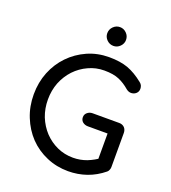

<svg xmlns="http://www.w3.org/2000/svg" viewBox="-175 -1130 1128 1268"><g transform="rotate(20 388.5 -496.0)"><path d="M450.2 9.8Q369.1 9.8 298.8 -20.5Q227.5 -50.8 174.8 -105.5Q123 -160.2 93.8 -233.4Q64.5 -305.7 64.5 -390.6Q64.5 -474.6 93.8 -547.9Q123 -620.1 174.8 -673.8Q227.5 -728.5 297.9 -759.8Q368.2 -791 450.2 -791Q527.3 -791 582 -771.5Q637.7 -751 694.3 -705.1Q702.1 -699.2 706.1 -692.4Q710.9 -685.5 711.9 -678.7Q713.9 -672.9 713.9 -664.1Q713.9 -644.5 700.2 -631.8Q686.5 -619.1 667 -618.2Q648.4 -617.2 630.9 -630.9Q593.8 -663.1 554.7 -679.7Q514.6 -697.3 450.2 -697.3Q390.6 -697.3 338.9 -672.9Q287.1 -649.4 247.1 -607.4Q208 -565.4 185.5 -509.8Q164.1 -454.1 164.1 -390.6Q164.1 -327.1 185.5 -271.5Q208 -215.8 247.1 -173.8Q287.1 -131.8 338.9 -108.4Q390.6 -85 450.2 -85Q501 -85 546.9 -102.5Q591.8 -120.1 633.8 -151.4Q652.3 -164.1 669.9 -162.1Q686.5 -161.1 699.2 -148.4Q710.9 -135.7 710.9 -114.3Q710.9 -103.5 707 -94.7Q704.1 -85 695.3 -77.1Q641.6 -33.2 580.1 -11.7Q517.6 9.8 450.2 9.8ZM710.9 -114.3Q685.5 -119.1 611.3 -133.8Q611.3 -178.7 611.3 -313.5Q576.2 -313.5 472.7 -313.5Q451.2 -313.5 435.5 -326.2Q420.9 -338.9 420.9 -359.4Q420.9 -378.9 435.5 -391.6Q451.2 -405.3 472.7 -405.3Q535.2 -405.3 660.2 -405.3Q682.6 -405.3 697.3 -390.6Q710.9 -376 710.9 -352.5Q710.9 -273.4 710.9 -114.3ZM449.2 -870.1Q421.9 -870.1 402.3 -889.6Q382.8 -909.2 382.8 -935.5Q382.8 -962.9 402.3 -982.4Q421.9 -1002 449.2 -1002Q475.6 -1002 495.1 -982.4Q514.6 -962.9 514.6 -935.5Q514.6 -909.2 495.1 -889.6Q475.6 -870.1 449.2 -870.1Z"/></g></svg>

Font: Abed
Style: Bold
Weight: 700
Designer: Johan Aakerlund
Version: Version 3.105